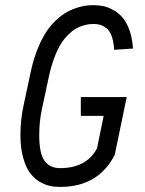

<svg xmlns="http://www.w3.org/2000/svg" viewBox="-20 -716 565 748"><path d="M213.9 12.2Q191.9 12.2 172.4 7.8Q152.8 3.4 131.3 -10Q109.9 -23.4 94.7 -45.2Q79.6 -66.9 69.6 -104Q59.6 -141.1 59.6 -189.9Q59.6 -249 71.8 -305.2L99.6 -435.5Q110.4 -486.3 127.4 -527.6Q144.5 -568.8 162.6 -595.5Q180.7 -622.1 203.1 -641.6Q225.6 -661.1 244.4 -671.1Q263.2 -681.2 284.4 -687.3Q305.7 -693.4 318.6 -694.6Q331.5 -695.8 345.2 -695.8Q365.7 -695.8 384.3 -691.7Q402.8 -687.5 423.1 -676Q443.4 -664.6 458.5 -646.5Q473.6 -628.4 484.6 -597.7Q495.6 -566.9 498 -526.9L424.8 -522Q422.9 -554.2 415 -575.4Q407.2 -596.7 394.8 -606.2Q382.3 -615.7 371.1 -619.1Q359.9 -622.6 345.2 -622.6Q335.4 -622.6 326.7 -621.6Q317.9 -620.6 303 -616.2Q288.1 -611.8 275.1 -604.2Q262.2 -596.7 246.3 -581.3Q230.5 -565.9 217.5 -545.4Q204.6 -524.9 192.1 -492.4Q179.7 -460 170.9 -419.9L143.1 -289.6Q132.8 -242.2 132.8 -189.9Q132.8 -117.7 153.6 -89.4Q174.3 -61 213.9 -61Q316.4 -61 357.9 -137.7L383.8 -264.6H294.9V-337.9H473.6L427.2 -113.3Q363.8 12.2 213.9 12.2Z"/></svg>

Font: Anka/Coder Condensed
Style: Italic
Weight: 400
Width: 4
Italic angle: -12°
Monospace: yes
Version: Version 001.100